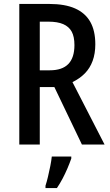

<svg xmlns="http://www.w3.org/2000/svg" viewBox="-20 -734 561 975"><path d="M229 -714Q310 -714 361.5 -691Q413 -668 438.5 -623Q464 -578 464 -509Q464 -462 450.5 -425Q437 -388 411 -361.5Q385 -335 348 -317L511 0H396L256 -292H182V0H78V-714ZM226 -624H182V-377H233Q296 -377 327 -409Q358 -441 358 -505Q358 -548 344 -573.5Q330 -599 301 -611.5Q272 -624 226 -624ZM342 71Q334 94 322.5 121Q311 148 297.5 173.5Q284 199 269 221H211V209Q217 191 223.5 164Q230 137 235.5 109Q241 81 243 61H342Z"/></svg>

Font: Noto Sans Bengali Condensed Medium
Style: Regular
Weight: 500
Width: 3
Designer: Jelle Bosma - Monotype Design Team
Foundry: Monotype Imaging Inc.
Version: Version 2.003